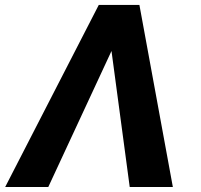

<svg xmlns="http://www.w3.org/2000/svg" viewBox="-20 -747 802 767"><path d="M498.2 0 425.4 -543.3 172.9 0H0.7L374.6 -727.3H536.9L670.5 0Z"/></svg>

Font: Karasuma Gothic
Style: Bold Italic
Weight: 700
Italic angle: 9.39998°
Designer: Rasmus Andersson / Ryoko Nishizuka
Foundry: Genbu
Version: Version 1.00